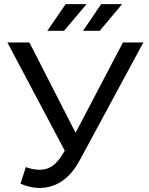

<svg xmlns="http://www.w3.org/2000/svg" viewBox="-20 -908 731 941"><path d="M282.3 -145.4 316.3 -199.3 326.1 -211.1 582.6 -700H682.7L371.6 -124.1Q320.4 -28 243.3 0.7Q166.1 29.4 80.4 -7.7L106.6 -89Q162.9 -68.7 205.9 -80.1Q248.9 -91.6 282.3 -145.4ZM16.1 -700H124L378.9 -201.7L323.3 -120.6ZM475.7 -887.6H578.3L468.9 -757H387ZM301.6 -887.6H404.1L293.9 -757H212Z"/></svg>

Font: iiserrat Thin
Style: Regular
Weight: 100
Designer: Akira Ohta
Foundry: Akira Ohta
Version: Version 1.200;Glyphs 3.3.1 (3343)